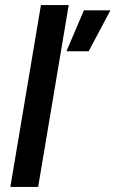

<svg xmlns="http://www.w3.org/2000/svg" viewBox="-20 -740 457 760"><path d="M142 -720H252L131 0H21ZM312 -699H417L331 -537H243Z"/></svg>

Font: Oak Sans Semibold
Style: Italic
Weight: 600
Italic angle: -9.49998°
Foundry: Erik Kennedy, Walven
Version: Version 1.000